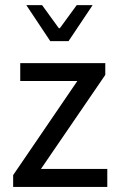

<svg xmlns="http://www.w3.org/2000/svg" viewBox="-20 -735 467 755"><path d="M31.7 0V-46.4L284.2 -416.5H59.6V-486.8H394V-440.4L141.1 -70.8H401.9V0ZM177.7 -573.2 83.5 -714.8H145.5L211.4 -624H215.3L281.7 -714.8H344.2L249.5 -573.2Z"/></svg>

Font: Varta Light Medium
Style: Regular
Weight: 500
Version: Version 1.004